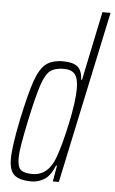

<svg xmlns="http://www.w3.org/2000/svg" viewBox="-54 -780 496 825"><g transform="rotate(5 194.5 -367.5)"><path d="M17 -81Q17 -135 42 -255Q66 -368 85 -422Q104 -476 130.5 -497Q157 -518 205 -518Q247 -518 267 -501.5Q287 -485 288 -446H292L354 -743H389L231 0H205L217 -69H213Q194 -23 168 -7.5Q142 8 114 8Q62 8 39.5 -11.5Q17 -31 17 -81ZM212 -105Q232 -159 252.5 -255Q273 -351 273 -406Q273 -449 258.5 -467.5Q244 -486 210 -486Q172 -486 151.5 -470Q131 -454 115.5 -407.5Q100 -361 77 -255Q63 -188 56.5 -149.5Q50 -111 50 -86Q50 -49 64.5 -36.5Q79 -24 114 -24Q183 -24 212 -105Z"/></g></svg>

Font: Saira Ultra Condensed Thin
Style: Italic
Weight: 100
Width: 1
Italic angle: -12°
Designer: Hector Gatti with collaboration of the Omnibus-Type team
Foundry: Omnibus-Type
Version: Version 1.001; ttfautohint (v1.8)